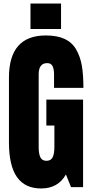

<svg xmlns="http://www.w3.org/2000/svg" viewBox="-20 -1070 525 1098"><path d="M215.3 7.8Q122.6 7.8 76.9 -57.6Q31.2 -123 31.2 -255.9V-626.5Q31.2 -867.2 242.2 -867.2Q306.2 -867.2 348.6 -847.9Q391.1 -828.6 414.8 -788.3Q438.5 -748 447.8 -695.8Q457 -643.6 457 -567.4H289.1V-643.6Q289.1 -674.8 280.5 -691.9Q272 -709 250 -709Q201.2 -709 201.2 -645V-228.5Q201.2 -190.4 210.9 -170.4Q220.7 -150.4 245.6 -150.4Q271 -150.4 281 -170.4Q291 -190.4 291 -229.5V-352.1H245.1V-500.5H455.1V0H386.2L356.9 -72.3Q312 7.8 215.3 7.8ZM329.1 -904.3H154.3V-1049.8H329.1Z"/></svg>

Font: Anton
Style: Regular
Weight: 400
Designer: Vernon Adams, Tural Alisoy
Foundry: Vernon Adams
Version: Version 2.300